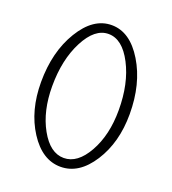

<svg xmlns="http://www.w3.org/2000/svg" viewBox="-139 -861 878 978"><g transform="rotate(20 300.0 -372.0)"><path d="M299.8 -755.9Q399.4 -755.9 469.7 -640.1Q540 -524.4 540 -360.4Q540 -207 469.7 -97.7Q399.4 11.7 299.8 11.7Q200.2 11.7 129.9 -97.2Q59.6 -206.1 59.6 -360.4Q59.6 -524.4 129.9 -640.1Q200.2 -755.9 299.8 -755.9ZM299.8 -36.1Q374 -36.1 427.2 -130.9Q480.5 -225.6 480.5 -360.4Q480.5 -504.9 427.7 -606.4Q375 -708 299.8 -708Q225.6 -708 172.9 -606Q120.1 -503.9 120.1 -360.4Q120.1 -225.6 172.9 -130.9Q225.6 -36.1 299.8 -36.1Z"/></g></svg>

Font: Lohit Tamil
Style: Regular
Weight: 400
Version: 2.91.1